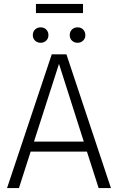

<svg xmlns="http://www.w3.org/2000/svg" viewBox="-20 -963 605 983"><path d="M548 0H485L425 -187H137L77 0H16L245 -685H320ZM409 -238 282 -636 154 -238ZM188 -744Q171 -744 159.5 -755Q148 -766 148 -783Q148 -801 159.5 -812Q171 -823 188 -823Q206 -823 217 -811.5Q228 -800 228 -783Q228 -766 216.5 -755Q205 -744 188 -744ZM377 -744Q360 -744 348.5 -755Q337 -766 337 -783Q337 -801 348.5 -812Q360 -823 377 -823Q395 -823 406 -811.5Q417 -800 417 -783Q417 -766 405.5 -755Q394 -744 377 -744ZM405 -896H164V-943H405Z"/></svg>

Font: Trujillo Light
Style: Regular
Weight: 300
Designer: Fira Sans original fonts by bBox Type GmbH, Carrois Corporate GbR, & Edenspiekermann AG / Changes by Cristiano Sobral
Foundry: Fira Sans original fonts by bBox Type GmbH, Carrois Corporate GbR, & Edenspiekermann AG / Changes by Cristiano Sobral
Version: Version 4.301;July 28, 2020;FontCreator 13.0.0.2655 64-bit